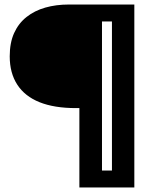

<svg xmlns="http://www.w3.org/2000/svg" viewBox="-20 -680 670 849"><path d="M331 149V-202H316Q220 -202 155 -228Q90 -254 56.5 -305.5Q23 -357 23 -431Q23 -491 42.5 -534Q62 -577 97.5 -605Q133 -633 180.5 -646.5Q228 -660 284 -660H431V149ZM372 149V74H541V149ZM475 149V-660H574V149ZM353 -585V-660H561V-585Z"/></svg>

Font: Bricolage Grotesque 72pt SemiBold
Style: Regular
Weight: 600
Version: Version 1.001;gftools[0.9.33.dev8+g029e19f]